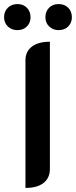

<svg xmlns="http://www.w3.org/2000/svg" viewBox="-42 -914 373 943"><path d="M83 -617Q83 -661 114.5 -685Q146 -709 203 -709V-84Q203 -40 172 -15.5Q141 9 83 9ZM-22 -829Q-22 -858 -3.5 -876Q15 -894 44 -894Q72 -894 90 -876Q108 -858 108 -829Q108 -802 90 -784Q72 -766 44 -766Q15 -766 -3.5 -784Q-22 -802 -22 -829ZM181 -829Q181 -858 199 -876Q217 -894 246 -894Q275 -894 293 -876Q311 -858 311 -829Q311 -802 293 -784Q275 -766 246 -766Q218 -766 199.5 -784Q181 -802 181 -829Z"/></svg>

Font: K2D SemiBold
Style: Regular
Weight: 600
Designer: Katatrad Aksorn Co.,Ltd.
Foundry: Cadson Demak Co.,Ltd.
Version: Version 1.000; ttfautohint (v1.6)